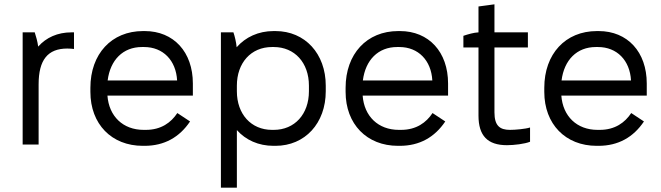

<svg xmlns="http://www.w3.org/2000/svg" viewBox="-20 -670 3063 890"><path d="M85 0H159V-279C159 -392 201 -445 292 -445C302 -445 316 -444 323 -443V-520H311C247 -520 194 -496 157 -454C154 -477 147 -502 141 -520H85Z M642 6H650C742 6 812 -34 861 -107L802 -146C773 -102 727 -68 656 -68H646C550 -68 485 -131 478 -227H874V-283C874 -429 785 -526 651 -526H643C497 -526 399 -420 399 -263V-244C399 -95 497 6 642 6ZM479 -297C491 -392 550 -452 638 -452H648C736 -452 796 -390 801 -297Z M1004 200H1078V-67C1119 -21 1178 6 1248 6H1257C1394 6 1490 -99 1490 -247V-273C1490 -421 1394 -526 1257 -526H1248C1178 -526 1118 -498 1077 -451C1075 -474 1068 -503 1062 -520H1004ZM1241 -68C1144 -68 1078 -141 1078 -247V-273C1078 -378 1143 -452 1241 -452H1249C1346 -452 1412 -379 1412 -273V-247C1412 -141 1346 -68 1249 -68Z M1825 6H1833C1925 6 1995 -34 2044 -107L1985 -146C1956 -102 1910 -68 1839 -68H1829C1733 -68 1668 -131 1661 -227H2057V-283C2057 -429 1968 -526 1834 -526H1826C1680 -526 1582 -420 1582 -263V-244C1582 -95 1680 6 1825 6ZM1662 -297C1674 -392 1733 -452 1821 -452H1831C1919 -452 1979 -390 1984 -297Z M2330 3C2363 3 2413 -3 2437 -13V-79C2415 -72 2368 -68 2344 -68C2297 -68 2272 -87 2272 -149V-450H2427V-520H2272V-650L2198 -640V-520C2176 -519 2149 -511 2128 -504V-450H2198V-134C2198 -41 2240 3 2330 3Z M2746 6H2754C2846 6 2916 -34 2965 -107L2906 -146C2877 -102 2831 -68 2760 -68H2750C2654 -68 2589 -131 2582 -227H2978V-283C2978 -429 2889 -526 2755 -526H2747C2601 -526 2503 -420 2503 -263V-244C2503 -95 2601 6 2746 6ZM2583 -297C2595 -392 2654 -452 2742 -452H2752C2840 -452 2900 -390 2905 -297Z"/></svg>

Font: Fixel Text Regular
Style: Regular
Weight: 400
Width: 4
Designer: AlfaBravo + MacPaw
Foundry: Kyrylo Tkachov, Marchela Mozhyna, Serhii Makarenko, Maria Weinstein, Zakhar Kryvoshyya
Version: Version 1.211